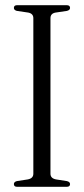

<svg xmlns="http://www.w3.org/2000/svg" viewBox="-20 -720 323 740"><path d="M174.5 -50.5Q174.5 -32.5 196 -28.5L238 -22Q250 -19 250 -10.5Q250 0 237 0H46Q33.5 0 33.5 -10.5Q33.5 -19 45 -22L87 -28.5Q108.5 -32.5 108.5 -50.5V-650Q108.5 -667.5 89 -671.5L45 -678Q33.5 -681 33.5 -689.5Q33.5 -700 46 -700H237Q250 -700 250 -689.5Q250 -681 238 -678L194 -671.5Q174.5 -668 174.5 -650Z"/></svg>

Font: Fraunces 144pt S050 Light
Style: Regular
Weight: 300
Version: Version 1.000; ttfautohint (v1.8.3)